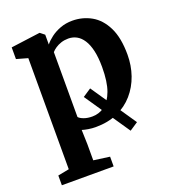

<svg xmlns="http://www.w3.org/2000/svg" viewBox="-145 -677 923 1028"><g transform="rotate(-20 316.5 -163.5)"><path d="M476.5 93 302.5 -162.5 350 -194 524 61.5ZM30.5 241.5V186L94.5 173.5V-459.5L30.5 -477.5V-544L195.5 -566H198L222.5 -546.5V-490.5Q236.5 -508.5 260 -526.2Q283.5 -544 315 -555.8Q346.5 -567.5 383.5 -567.5Q442 -567.5 491.2 -539.8Q540.5 -512 570.2 -452Q600 -392 600 -295.5Q600 -234 580.8 -178.5Q561.5 -123 524.2 -80.2Q487 -37.5 432.8 -13.2Q378.5 11 308 11Q287.5 11 266 7.5Q244.5 4 231.5 -0.5L234 81V173.5L325.5 186V241.5ZM310.5 -48.5Q349 -48.5 380.5 -71.2Q412 -94 430.8 -144.8Q449.5 -195.5 449.5 -279.5Q449.5 -334 440.5 -373.2Q431.5 -412.5 415.2 -437.2Q399 -462 377.5 -473.5Q356 -485 331 -485Q309 -485 290 -478.8Q271 -472.5 256.8 -462.8Q242.5 -453 234 -443V-73.5Q241.5 -64 262.2 -56.2Q283 -48.5 310.5 -48.5Z"/></g></svg>

Font: Merriweather 24pt
Style: Bold
Weight: 700
Designer: Eben Sorkin
Foundry: Eben Sorkin
Version: Version 2.100